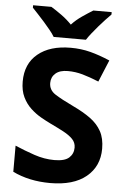

<svg xmlns="http://www.w3.org/2000/svg" viewBox="-62 -978 675 1032"><g transform="rotate(5 275.5 -462.0)"><path d="M511 -198Q511 -103 442.5 -46.5Q374 10 248 10Q135 10 46 -33V-174Q97 -152 151.5 -133.5Q206 -115 260 -115Q316 -115 339.5 -136.5Q363 -158 363 -191Q363 -218 344.5 -237Q326 -256 295 -272.5Q264 -289 224 -308Q199 -320 170 -336.5Q141 -353 114.5 -377.5Q88 -402 71 -437Q54 -472 54 -521Q54 -617 119 -670.5Q184 -724 296 -724Q352 -724 402 -711Q452 -698 508 -674L459 -556Q410 -576 371 -587Q332 -598 291 -598Q248 -598 225 -578Q202 -558 202 -526Q202 -488 236 -466Q270 -444 337 -412Q392 -386 430.5 -358Q469 -330 490 -292Q511 -254 511 -198ZM74 -934H173Q199 -918 229 -896.5Q259 -875 285 -848Q310 -875 341.5 -896.5Q373 -918 399 -934H498V-921Q485 -908 467.5 -889.5Q450 -871 432.5 -850.5Q415 -830 399 -810Q383 -790 373 -774H199Q189 -791 173 -810.5Q157 -830 139.5 -850Q122 -870 104.5 -888.5Q87 -907 74 -921Z"/></g></svg>

Font: BC Sans
Style: Bold
Weight: 700
Designer: Monotype Design Team
Province of B.C.
Foundry: Monotype Imaging Inc.
Version: Version 2.000;GOOG;noto-source:20170915:90ef993387c0